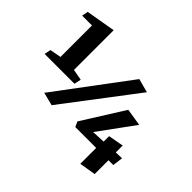

<svg xmlns="http://www.w3.org/2000/svg" viewBox="-157 -909 1165 1165"><g transform="rotate(45 426.0 -326.0)"><path d="M105.5 -341.3V-611.3H21L28.8 -651.4L218.8 -684.1V-343.3L290 -330.1L280.3 -286.1H24.4L32.7 -327.6ZM189.5 -117.7 538.6 -584.5 627.4 -560.5 274.4 -96.2ZM454.6 -137.2 623 -405.3 734.4 -387.7 567.9 -159.2 653.8 -163.1V-210L752.4 -228V-168.9L804.2 -170.4L795.9 -104H754.4V14.6L648.9 32.2V-104H469.7Z"/></g></svg>

Font: Vesper Libre
Style: Bold
Weight: 700
Designer: Robert Keller & Kimya Gandhi
Foundry: Mota Italic
Version: Version 1.058